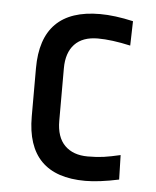

<svg xmlns="http://www.w3.org/2000/svg" viewBox="-43 -538 476 587"><g transform="rotate(5 195.0 -244.0)"><path d="M343 -487 341 -412Q283 -425 241 -425Q194 -425 169.5 -399Q145 -373 145 -325V-164Q145 -114 170.5 -88.5Q196 -63 241 -63Q269 -63 290 -66Q311 -69 341 -76L343 -1Q282 12 240 12Q60 12 60 -170V-318Q60 -500 241 -500Q286 -500 343 -487Z"/></g></svg>

Font: Ropa Sans
Style: Regular
Weight: 400
Designer: Botio Nikoltchev
Foundry: Botio Nikoltchev
Version: Version 1.100